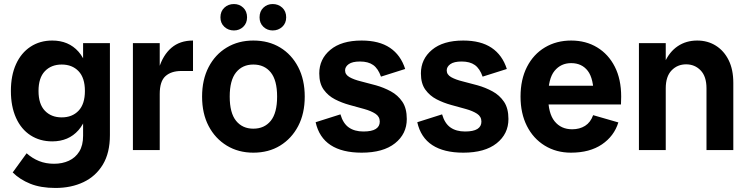

<svg xmlns="http://www.w3.org/2000/svg" viewBox="-20 -744 3713 952"><path d="M255 188Q182 188 130 167Q78 146 43 111L112 16Q140 41 173.5 54.5Q207 68 248 68Q289 68 321.5 53Q354 38 373 7.5Q392 -23 392 -71V-167L410 -293L392 -406V-530H525V-74Q525 14 490 72Q455 130 394 159Q333 188 255 188ZM239 -43Q178 -43 131.5 -73Q85 -103 59.5 -159.5Q34 -216 34 -293Q34 -370 59.5 -426Q85 -482 131.5 -512.5Q178 -543 239 -543Q320 -543 369 -488Q418 -433 418 -334V-252Q418 -154 369 -98.5Q320 -43 239 -43ZM286 -162Q338 -162 369.5 -195Q401 -228 401 -293Q401 -358 369.5 -391Q338 -424 286 -424Q234 -424 202.5 -391Q171 -358 171 -293Q171 -228 202.5 -195Q234 -162 286 -162Z M639 0V-530H772V0ZM748 -252Q748 -340 768 -405.5Q788 -471 830 -507Q872 -543 937 -543V-392H879Q829 -392 800.5 -366.5Q772 -341 772 -278Z M1236 13Q1162 13 1104.5 -22Q1047 -57 1014.5 -119Q982 -181 982 -265Q982 -349 1014.5 -411.5Q1047 -474 1104.5 -508.5Q1162 -543 1236 -543Q1312 -543 1369 -508.5Q1426 -474 1458.5 -411.5Q1491 -349 1491 -265Q1491 -181 1458.5 -119Q1426 -57 1369 -22Q1312 13 1236 13ZM1236 -106Q1291 -106 1322.5 -145Q1354 -184 1354 -265Q1354 -346 1322.5 -385Q1291 -424 1236 -424Q1182 -424 1150.5 -385Q1119 -346 1119 -265Q1119 -184 1150.5 -145Q1182 -106 1236 -106ZM1332 -593Q1305 -593 1286 -611Q1267 -629 1267 -658Q1267 -688 1286 -706Q1305 -724 1332 -724Q1360 -724 1379.5 -706Q1399 -688 1399 -658Q1399 -629 1379.5 -611Q1360 -593 1332 -593ZM1140 -593Q1112 -593 1092.5 -611Q1073 -629 1073 -658Q1073 -688 1092.5 -706Q1112 -724 1140 -724Q1167 -724 1186 -706Q1205 -688 1205 -658Q1205 -629 1186 -611Q1167 -593 1140 -593Z M1773 13Q1677 13 1619.5 -24.5Q1562 -62 1545 -138L1668 -177Q1681 -132 1709.5 -112Q1738 -92 1782 -92Q1823 -92 1843 -104.5Q1863 -117 1863 -141Q1863 -166 1841.5 -180Q1820 -194 1786 -203.5Q1752 -213 1713.5 -223.5Q1675 -234 1641 -251.5Q1607 -269 1585 -299.5Q1563 -330 1563 -380Q1563 -451 1618 -497Q1673 -543 1773 -543Q1860 -543 1913.5 -507Q1967 -471 1989 -402L1869 -364Q1855 -404 1830.5 -421.5Q1806 -439 1765 -439Q1727 -439 1709 -426Q1691 -413 1691 -395Q1691 -374 1713 -361.5Q1735 -349 1770 -340.5Q1805 -332 1844 -321Q1883 -310 1918 -291Q1953 -272 1975 -239.5Q1997 -207 1997 -154Q1997 -80 1938.5 -33.5Q1880 13 1773 13Z M2277 13Q2181 13 2123.5 -24.5Q2066 -62 2049 -138L2172 -177Q2185 -132 2213.5 -112Q2242 -92 2286 -92Q2327 -92 2347 -104.5Q2367 -117 2367 -141Q2367 -166 2345.5 -180Q2324 -194 2290 -203.5Q2256 -213 2217.5 -223.5Q2179 -234 2145 -251.5Q2111 -269 2089 -299.5Q2067 -330 2067 -380Q2067 -451 2122 -497Q2177 -543 2277 -543Q2364 -543 2417.5 -507Q2471 -471 2493 -402L2373 -364Q2359 -404 2334.5 -421.5Q2310 -439 2269 -439Q2231 -439 2213 -426Q2195 -413 2195 -395Q2195 -374 2217 -361.5Q2239 -349 2274 -340.5Q2309 -332 2348 -321Q2387 -310 2422 -291Q2457 -272 2479 -239.5Q2501 -207 2501 -154Q2501 -80 2442.5 -33.5Q2384 13 2277 13Z M2811 13Q2738 13 2681 -22Q2624 -57 2592.5 -119.5Q2561 -182 2561 -265Q2561 -350 2593 -412.5Q2625 -475 2682 -509Q2739 -543 2812 -543Q2885 -543 2941 -509Q2997 -475 3028.5 -413Q3060 -351 3060 -265Q3060 -255 3059.5 -246Q3059 -237 3059 -226H2644V-319H2961L2924 -265Q2924 -354 2894.5 -392.5Q2865 -431 2812 -431Q2761 -431 2729.5 -392.5Q2698 -354 2698 -265Q2698 -182 2730 -142.5Q2762 -103 2817 -103Q2854 -103 2881 -120Q2908 -137 2921 -173L3046 -137Q3025 -69 2964.5 -28Q2904 13 2811 13Z M3483 0V-306Q3483 -365 3454 -395Q3425 -425 3382 -425Q3339 -425 3310 -395Q3281 -365 3281 -306H3252Q3252 -381 3275.5 -434Q3299 -487 3340.5 -515Q3382 -543 3437 -543Q3489 -543 3529.5 -517.5Q3570 -492 3593 -445.5Q3616 -399 3616 -333V0ZM3148 0V-530H3281V0Z"/></svg>

Font: Radio Canada Big SemiBold
Style: Regular
Weight: 600
Designer: Étienne Aubert Bonn
Foundry: Coppers and Brasses
Version: Version 1.001